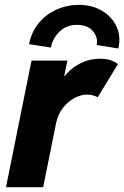

<svg xmlns="http://www.w3.org/2000/svg" viewBox="-20 -777 516 797"><path d="M4.9 0 110.8 -525.4H259.8L246.6 -461.9H258.8L225.6 -424.3Q235.4 -448.2 259 -473.6Q282.7 -499 317.6 -516.1Q352.5 -533.2 395 -533.2Q422.9 -533.2 442.4 -525.9Q461.9 -518.6 469.2 -510.3L385.3 -373Q378.4 -377.9 366 -381.1Q353.5 -384.3 341.3 -384.3Q315.9 -384.3 289.1 -370.1Q262.2 -356 241.2 -329.1Q220.2 -302.2 212.4 -263.7L159.2 0ZM471.2 -575.7 381.3 -590.3Q387.7 -620.1 366.5 -647Q345.2 -673.8 298.3 -673.8Q256.3 -673.8 227.5 -646Q198.7 -618.2 190.9 -579.6L100.6 -593.8Q110.4 -644 140.4 -680.7Q170.4 -717.3 214.4 -737.1Q258.3 -756.8 307.6 -756.8Q361.3 -756.8 402.3 -732.9Q443.4 -709 463.1 -668Q482.9 -627 471.2 -575.7Z"/></svg>

Font: Reddit Sans ExtraBold
Style: Italic
Weight: 800
Italic angle: -11.25°
Designer: Stephen Hutchings
Version: Version 1.013